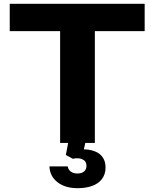

<svg xmlns="http://www.w3.org/2000/svg" viewBox="-20 -749 810 1006"><path d="M295 0V-586H31V-729H738V-586H477V0ZM387 237Q321 237 281 205.5Q241 174 239 123H335Q337 139 350.5 149.5Q364 160 385 160Q409 160 421 149Q433 138 433 121Q433 100 420.5 91Q408 82 391.5 80.5Q375 79 362 83L325 63L339 -10H429L417 45L387 37Q411 32 436.5 34.5Q462 37 484 47Q506 57 519.5 77.5Q533 98 533 129Q533 164 514.5 188.5Q496 213 463 225Q430 237 387 237Z"/></svg>

Font: Hubot Sans SemiExpanded
Style: Bold
Weight: 700
Width: 6
Designer: Deni Anggara
Foundry: GitHub, Inc., Subsidiary of Microsoft Corporation
Version: Version 2.000